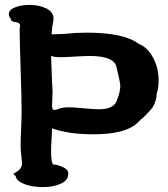

<svg xmlns="http://www.w3.org/2000/svg" viewBox="-20 -761 683 782"><path d="M16 -703Q16 -721 41 -731Q66 -741 100 -741Q140 -741 169 -726.5Q198 -712 198 -685Q198 -677 195 -663.5Q192 -650 192 -642L190 -621L242 -623Q290 -628 334 -628Q484 -628 544 -583Q580 -569 603 -527Q626 -485 626 -434Q626 -402 618 -378Q618 -365 614 -352.5Q610 -340 606 -331.5Q602 -323 591 -311Q580 -299 575 -293.5Q570 -288 555 -275Q540 -262 536 -257Q486 -214 360 -214Q258 -214 190 -239L192 -236Q192 -234 192 -232Q192 -226 190 -195Q188 -164 188 -146Q188 -90 200 -90Q202 -90 204 -91Q258 -78 258 -56V-54V-52Q258 -27 228 -13Q198 1 154 1Q112 1 80 -11Q48 -23 44 -43L34 -53L54 -65Q70 -79 70 -96Q70 -100 67 -124Q64 -148 64 -171Q64 -192 66 -236Q68 -280 68 -306Q68 -363 64 -480.5Q60 -598 60 -645Q62 -649 62 -655Q62 -669 43 -671Q24 -673 24 -684Q16 -694 16 -703ZM188 -534 192 -424Q194 -403 194 -386Q194 -373 193 -354Q192 -335 192 -330Q192 -313 202 -313Q208 -313 220 -318Q234 -324 262 -324Q280 -324 321 -320Q362 -316 382 -316Q440 -316 454 -347Q470 -387 470 -410Q470 -424 454 -490Q442 -533 346 -533Q324 -533 284 -530.5Q244 -528 228 -528Q214 -528 198 -530Z"/></svg>

Font: NaniFont Regular
Style: Regular
Weight: 400
Designer: Nanigashitei
Version: Version 1.036